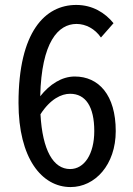

<svg xmlns="http://www.w3.org/2000/svg" viewBox="-20 -746 540 778"><path d="M264 -61C196 -61 152 -137 144 -283C184 -345 229 -366 264 -366C327 -366 362 -314 362 -215C362 -122 322 -61 264 -61ZM440 -652C406 -694 355 -726 289 -726C163 -726 55 -618 55 -329C55 -105 149 12 266 12C365 12 449 -78 449 -215C449 -361 380 -436 283 -436C230 -436 181 -404 143 -356C148 -576 216 -649 290 -649C328 -649 365 -629 389 -594Z"/></svg>

Font: Noto Sans Mono CJK SC Regular
Style: Regular
Weight: 400
Designer: Ryoko NISHIZUKA (kana & ideographs); Paul D. Hunt (Latin, Greek & Cyrillic); Wenlong ZHANG (bopomofo); Sandoll Communica
Foundry: Adobe Systems Incorporated
Version: Version 1.005;PS 1.005;hotconv 1.0.96;makeotf.lib2.5.65012